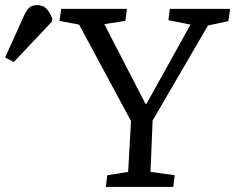

<svg xmlns="http://www.w3.org/2000/svg" viewBox="-210 -735 925 755"><path d="M-116.2 -671.9Q-106.4 -694.3 -95.2 -704.6Q-84 -714.8 -64.9 -714.8Q-41.5 -714.8 -28.6 -702.1Q-15.6 -689.5 -4.9 -664.1L-5.9 -649.9L-155.8 -491.2L-189.9 -508.8ZM361.8 -327.1H366.2L539.1 -638.2L452.1 -655.8L458 -700.2H694.8L688 -651.9L607.9 -634.8L390.1 -261.2L381.8 -59.1L477.1 -45.9L471.2 0H206.1L211.9 -45.9L293.9 -59.1L305.2 -258.8L101.1 -638.2L23.9 -652.8L30.8 -700.2H289.1L283.2 -652.8L200.2 -640.1Z"/></svg>

Font: Literata Book
Style: Italic
Weight: 400
Italic angle: -3°
Designer: Latin by Veronika Burian and Jose Scaglione. Greek by Irene Vlachou. Cyrillic by Vera Evstafieva
Foundry: TypeTogether
Version: Version 1.003;PS 001.003;hotconv 1.0.88;makeotf.lib2.5.64775